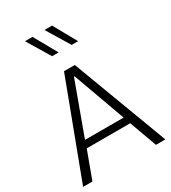

<svg xmlns="http://www.w3.org/2000/svg" viewBox="-223 -1055 1039 1167"><g transform="rotate(-30 296.0 -471.5)"><path d="M424.3 -782.2H378.9L281.2 -943.4H334.5ZM287.6 -782.2H241.7L144.5 -943.4H197.3ZM144 -191.9 73.2 0H7.8L258.8 -667H334.5L585 0H519L449.2 -191.9ZM294.4 -607.4 160.6 -241.7H431.6L299.3 -607.4Z"/></g></svg>

Font: Estedad-FD Light
Style: Regular
Weight: 300
Designer: Amin Abedi
Version: Version 7.3